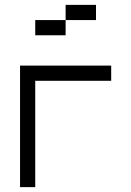

<svg xmlns="http://www.w3.org/2000/svg" viewBox="-20 -770 540 790"><path d="M437.5 -437.5V-500H62.5Q62.5 -500 62.5 0H125V-437.5ZM375 -687.5V-750H250V-687.5H125V-625H250V-687.5Z"/></svg>

Font: UnifontExMono
Style: Regular
Weight: 500
Version: Version 15.0.06